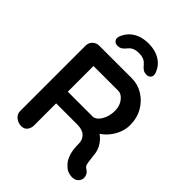

<svg xmlns="http://www.w3.org/2000/svg" viewBox="-256 -1063 1199 1199"><g transform="rotate(45 343.5 -463.5)"><path d="M147 0Q119 0 97 -17.5Q75 -35 75 -61V-639Q75 -665 92.5 -682.5Q110 -700 136 -700H424Q476 -700 521.5 -672.5Q567 -645 595 -596.5Q623 -548 623 -485Q623 -447 607.5 -411Q592 -375 565.5 -346Q539 -317 506 -301L507 -324Q535 -309 553.5 -288.5Q572 -268 582.5 -244.5Q593 -221 595 -194Q599 -169 600.5 -150Q602 -131 606.5 -118Q611 -105 624 -98Q646 -85 651.5 -60.5Q657 -36 640 -17Q629 -4 612 -0.5Q595 3 578 -0.5Q561 -4 550 -10Q533 -20 516 -39.5Q499 -59 488.5 -92Q478 -125 478 -177Q478 -194 472 -208.5Q466 -223 455 -233.5Q444 -244 427 -249.5Q410 -255 387 -255H185L200 -278V-61Q200 -35 186 -17.5Q172 0 147 0ZM200 -334 186 -358H419Q437 -358 454 -374.5Q471 -391 482 -419.5Q493 -448 493 -482Q493 -526 469.5 -555.5Q446 -585 419 -585H188L200 -617ZM344 -928Q382 -928 413 -917.5Q444 -907 467 -886Q490 -865 502 -835Q513 -810 503 -795Q493 -780 473 -780Q452 -780 439.5 -789.5Q427 -799 413 -816Q402 -829 385.5 -836Q369 -843 344 -843Q319 -843 302.5 -836Q286 -829 275 -816Q262 -799 249 -789.5Q236 -780 215 -780Q196 -780 185.5 -794.5Q175 -809 185 -833Q198 -864 220.5 -885Q243 -906 274.5 -917Q306 -928 344 -928Z"/></g></svg>

Font: Quicksand Variable Light
Style: Regular
Weight: 300
Designer: Andrew Paglinawan
Foundry: Andrew Paglinawan
Version: Version 3.004